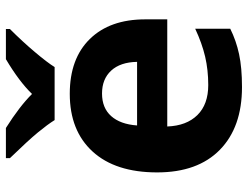

<svg xmlns="http://www.w3.org/2000/svg" viewBox="-112 -694 816 631"><g transform="rotate(-90 295.5 -378.0)"><path d="M516.1 -766.1V-752.9Q475.1 -711.9 440.7 -671.1Q406.2 -630.4 391.1 -606H216.8Q202.6 -628.9 176.3 -660.9Q149.9 -692.9 91.8 -752.9V-766.1H190.9Q262.7 -720.7 302.7 -680.2Q343.8 -722.7 417 -766.1ZM304.2 -450.2Q256.8 -450.2 230 -420.2Q203.1 -390.1 199.2 -335H408.2Q407.2 -390.1 379.4 -420.2Q351.6 -450.2 304.2 -450.2ZM325.2 9.8Q193.4 9.8 119.1 -63Q44.9 -135.7 44.9 -269Q44.9 -406.2 113.5 -481.2Q182.1 -556.2 303.2 -556.2Q418.9 -556.2 483.4 -490.2Q547.9 -424.3 547.9 -308.1V-235.8H195.8Q198.2 -172.4 233.4 -136.7Q268.6 -101.1 332 -101.1Q381.3 -101.1 425.3 -111.3Q469.2 -121.6 517.1 -144V-28.8Q478 -9.3 433.6 0.2Q389.2 9.8 325.2 9.8Z"/></g></svg>

Font: Zoram GWebM
Style: Bold
Weight: 700
Foundry: Ascender Corporation
Version: Version 1.000